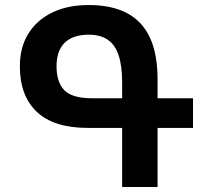

<svg xmlns="http://www.w3.org/2000/svg" viewBox="-20 -744 813 764"><path d="M607 0H466V-417Q466 -482 452 -524Q438 -566 408.5 -586Q379 -606 333 -606Q271 -606 238 -574.5Q205 -543 205 -480Q205 -417 236 -385Q267 -353 347 -353H748V-235H330Q194 -235 126.5 -299Q59 -363 59 -480Q59 -555 92.5 -609.5Q126 -664 187.5 -694Q249 -724 333 -724Q424 -724 485 -692Q546 -660 576.5 -594.5Q607 -529 607 -427Z"/></svg>

Font: Noto Sans Armenian
Style: Bold
Weight: 700
Version: Version 2.007